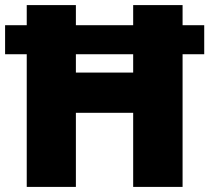

<svg xmlns="http://www.w3.org/2000/svg" viewBox="-20 -734 822 754"><path d="M85 0V-521H0V-635H85V-714H278V-635H503V-714H697V-635H782V-521H697V0H503V-291H278V0ZM278 -449H503V-521H278Z"/></svg>

Font: Noto Sans Lao Black
Style: Regular
Weight: 900
Designer: Monotype Design Team
Foundry: Monotype Imaging Inc.
Version: Version 2.003; ttfautohint (v1.8.4.7-5d5b)